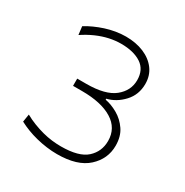

<svg xmlns="http://www.w3.org/2000/svg" viewBox="-119 -865 640 666"><g transform="rotate(30 201.5 -532.5)"><path d="M196 -296Q175.5 -296 154.2 -298.8Q133 -301.5 112.2 -306.8Q91.5 -312 72.8 -319.2Q54 -326.5 38 -335L43 -366Q62 -355.5 81.5 -348Q101 -340.5 120 -335.5Q139 -330.5 157.8 -328.2Q176.5 -326 194 -326Q266 -326 296.5 -353.8Q327 -381.5 327 -424Q327 -475 283.2 -502Q239.5 -529 162 -529Q153 -529 144 -529Q135 -529 126 -529V-558Q135 -558 144 -558Q153 -558 162 -558Q238.5 -558 273.8 -586.5Q309 -615 309 -657Q309 -699 278.8 -719Q248.5 -739 198 -739Q175 -739 151 -733.8Q127 -728.5 102.5 -717.8Q78 -707 54 -691L50 -724Q65 -733.5 82.8 -741.5Q100.5 -749.5 119.8 -755.8Q139 -762 159.5 -765.5Q180 -769 200 -769Q240 -769 271.8 -755.8Q303.5 -742.5 321.8 -718Q340 -693.5 340 -660Q340 -616.5 312 -586.5Q284 -556.5 248 -548V-544Q272.5 -539.5 298 -525Q323.5 -510.5 340.8 -485.2Q358 -460 358 -423Q358 -370 317.5 -333Q277 -296 196 -296Z"/></g></svg>

Font: Commissioner Thin
Style: Regular
Weight: 100
Designer: Kostas Bartsokas
Foundry: Kostas Bartsokas
Version: Version 1.001;gftools[0.9.23]